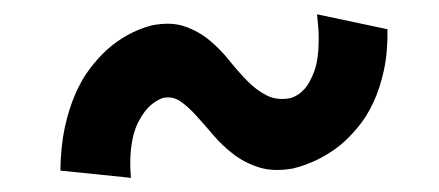

<svg xmlns="http://www.w3.org/2000/svg" viewBox="-20 -505 618 270"><path d="M524.9 -463.9Q525.4 -431.6 519.8 -406Q514.2 -380.4 504.9 -360.6Q495.6 -340.8 483.4 -326.2Q471.2 -311.5 459 -301.3Q429.2 -277.3 392.1 -268.1Q365.2 -263.2 344.7 -269.5Q324.2 -275.9 308.3 -288.1Q292.5 -300.3 279.8 -315.2Q267.1 -330.1 255.6 -342.8Q244.1 -355.5 233.2 -362.8Q222.2 -370.1 209 -367.2Q194.3 -361.8 183.6 -348.1Q179.2 -342.3 174.8 -334Q170.4 -325.7 167.5 -314.2Q164.6 -302.7 163.6 -288.1Q162.6 -273.4 164.1 -254.9L64.9 -265.1Q65.4 -298.8 71 -325.2Q76.7 -351.6 85.7 -372.3Q94.7 -393.1 106.2 -408.2Q117.7 -423.3 129.4 -434.1Q157.2 -459.5 192.9 -469.2Q219.7 -474.6 239.3 -468Q258.8 -461.4 274.2 -448.7Q289.6 -436 302.2 -420.2Q314.9 -404.3 327.9 -391.1Q340.8 -377.9 355.5 -370.6Q370.1 -363.3 389.2 -367.2Q399.9 -370.6 408.7 -380.4Q416 -388.7 422.1 -405.3Q428.2 -421.9 428.2 -451.2Q428.2 -458.5 427.5 -467.3Q426.8 -476.1 425.8 -484.9Z"/></svg>

Font: McLaren
Style: Regular
Weight: 400
Designer: Astigmatic (AOETI)
Foundry: Astigmatic (AOETI)
Version: Version 1.000